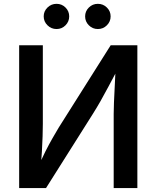

<svg xmlns="http://www.w3.org/2000/svg" viewBox="-20 -958 797 978"><path d="M679.7 0H559.1V-377.4Q559.1 -399.4 560.5 -436Q562 -472.7 564.5 -519.8Q566.9 -566.9 569.3 -620.1H587.4Q555.2 -559.6 532.7 -517.3Q510.3 -475.1 491.7 -442.4Q473.1 -409.7 452.1 -376.5L214.4 0H77.6V-727.5H198.2V-326.7Q198.2 -300.8 197 -264.2Q195.8 -227.5 193.4 -185.5Q190.9 -143.6 187.5 -102.5H172.9Q191.9 -147.9 210.9 -185.8Q230 -223.6 247.6 -254.2Q265.1 -284.7 278.8 -307.6L543.9 -727.5H679.7ZM478.5 -810.1Q451.7 -810.1 432.6 -829.1Q413.6 -848.1 413.6 -874.5Q413.6 -900.9 432.6 -919.7Q451.7 -938.5 478.5 -938.5Q505.4 -938.5 524.4 -919.7Q543.5 -900.9 543.5 -874.5Q543.5 -848.1 524.4 -829.1Q505.4 -810.1 478.5 -810.1ZM268.1 -810.1Q241.2 -810.1 221.9 -829.1Q202.6 -848.1 202.6 -874.5Q202.6 -900.9 221.9 -919.7Q241.2 -938.5 268.1 -938.5Q294.9 -938.5 313.7 -919.7Q332.5 -900.9 332.5 -874.5Q332.5 -848.1 313.7 -829.1Q294.9 -810.1 268.1 -810.1Z"/></svg>

Font: Inter
Style: 540
Weight: 540
Designer: Rasmus Andersson
Foundry: rsms
Version: Version 4.001;git-66647c0bb